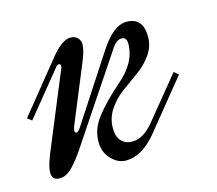

<svg xmlns="http://www.w3.org/2000/svg" viewBox="-120 -429 573 506"><g transform="rotate(-15 167.0 -176.5)"><path d="M123 -281 57 -121Q55 -113 55 -112Q55 -105 59 -105Q64 -105 71 -115L187 -293Q225 -353 262 -353Q307 -353 307 -300Q307 -274 291.5 -252Q276 -230 253.5 -214Q231 -198 208.5 -181.5Q186 -165 170.5 -142Q155 -119 155 -91Q155 -68 166 -56Q177 -44 196 -44Q228 -44 258 -83L348 -193L360 -183L252 -50Q211 0 167 0Q145 0 127 -19Q109 -38 109 -66Q109 -101 133 -132Q157 -163 199 -200Q252 -244 252 -296Q252 -314 238 -314Q223 -314 209 -291L50 -53Q29 -24 15.5 -12Q2 0 -15 0Q-35 0 -35 -21Q-35 -41 -14 -89L65 -280Q66 -282 66 -285Q66 -291 61 -291Q56 -291 52 -285L-45 -166L-57 -175L53 -311Q85 -351 108 -351Q121 -351 128 -343.5Q135 -336 135 -326Q135 -310 123 -281Z"/></g></svg>

Font: Dynalight
Style: Regular
Weight: 400
Designer: Astigmatic (AOETI)
Foundry: Astigmatic (AOETI)
Version: Version 1.000